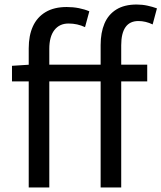

<svg xmlns="http://www.w3.org/2000/svg" viewBox="-20 -829 714 849"><path d="M107 0V-615Q107 -672 125.5 -712.5Q144 -753 181.5 -775.5Q219 -798 275 -798Q303 -798 328.5 -793Q354 -788 375 -779L356 -709Q339 -717 321 -721Q303 -725 283 -725Q243 -725 220.5 -696Q198 -667 198 -613V0ZM425 0V-630Q425 -685 442 -725Q459 -765 494.5 -787Q530 -809 584 -809Q609 -809 632 -804Q655 -799 674 -792L655 -721Q624 -736 592 -736Q554 -736 535 -709Q516 -682 516 -629V0ZM33 -469V-538L111 -543H631V-469Z"/></svg>

Font: Farlight84_Sys_V01
Style: Regular
Weight: 400
Designer: Ryoko NISHIZUKA  (kana, bopomofo & ideographs); Paul D. Hunt (Latin, Greek & Cyrillic); Sandoll Communications , Soo-you
Foundry: Adobe
Version: Version 2.004;October 29, 2024;FontCreator 14.0.0.2814 64-bi